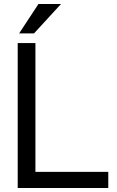

<svg xmlns="http://www.w3.org/2000/svg" viewBox="-20 -934 580 954"><path d="M68 -720H156V-80H518V0H68ZM171 -914H283L149 -768H75Z"/></svg>

Font: Aspekta Variable
Style: Regular
Weight: 400
Designer: Ivo Dolenc
Version: Version 2.100